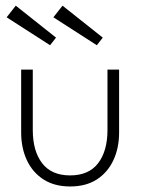

<svg xmlns="http://www.w3.org/2000/svg" viewBox="-20 -662 526 694"><path d="M98.5 -192Q98.5 -116.5 132.2 -72.2Q166 -28 233.5 -28Q301 -28 334.8 -72.2Q368.5 -116.5 368.5 -192V-410.5H410.5V-183Q410.5 -127 389.8 -82.8Q369 -38.5 329.8 -13.2Q290.5 12 233.5 12Q177 12 137.5 -13.2Q98 -38.5 77.2 -82.8Q56.5 -127 56.5 -183V-410.5H98.5ZM330 -498.5 173 -599.5 206 -641.5 351.5 -526ZM161 -498.5 4 -599.5 37 -641.5 182.5 -526Z"/></svg>

Font: League Spartan Thin ExtraLight
Style: Regular
Weight: 250
Version: Version 2.002